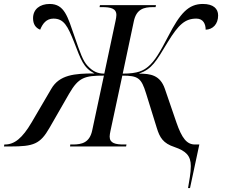

<svg xmlns="http://www.w3.org/2000/svg" viewBox="-74 -740 1146 970"><path d="M876 210H886L933 -10H911C870 -10 845 -41 817 -122L759 -291C735 -361 686 -368 628 -368C695 -392 714 -429 774 -528C828 -616 861 -646 918 -646C954 -646 965 -617 965 -590C1001 -591 1028 -618 1028 -662C1028 -696 1004 -720 951 -720C878 -720 836 -673 776 -557C735 -478 708 -431 674 -403C651 -384 623 -368 546 -368L602 -632C615 -695 654 -704 699 -704H712L714 -714H431L429 -704H442C484 -704 514 -698 514 -664C514 -658 512 -644 510 -636L453 -368C419 -368 395 -379 368 -408C345 -433 332 -470 302 -557C268 -655 252 -720 177 -720C127 -720 93 -693 93 -648C93 -618 106 -599 129 -590C141 -620 160 -646 196 -646C249 -646 268 -608 300 -528C335 -438 347 -398 403 -369C302 -369 226 -362 185 -291L86 -122C39 -42 -1 -10 -49 -10H-52L-54 0H-22C96 0 129 -12 176 -94L276 -268C323 -349 354 -358 451 -358L392 -82C379 -19 339 -10 294 -10H281L280 0H563L565 -10H552C510 -10 480 -16 480 -50C480 -56 482 -70 484 -78L544 -358C625 -358 640 -345 664 -268L718 -94C733 -45 750 -16 808 3C866 23 890 47 890 99C890 134 882 174 876 210Z"/></svg>

Font: Noto Serif Display
Style: Italic
Weight: 400
Italic angle: -12°
Designer: Monotype Design Team
Foundry: Monotype Imaging Inc.
Version: Version 2.009